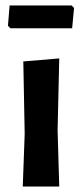

<svg xmlns="http://www.w3.org/2000/svg" viewBox="-20 -680 301 700"><path d="M241 -660 250 -651 243 -577H18L9 -586L15 -660ZM63 0 70 -192 65 -456 196 -467 190 -205 196 0Z"/></svg>

Font: Alegreya Sans
Style: Bold
Weight: 700
Designer: Juan Pablo del Peral
Foundry: Huerta Tipografica
Version: Version 2.007